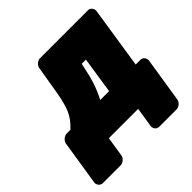

<svg xmlns="http://www.w3.org/2000/svg" viewBox="-240 -736 1102 1102"><g transform="rotate(-45 311.5 -185.0)"><path d="M70 -152H40C24 -152 0 -137 -4 -114L-47 159C-49 175 -37 196 -14 196H130C146 196 169 182 173 159L192 38H430L411 159C409 175 420 196 443 196H584C600 196 623 182 627 159L670 -114C672 -130 661 -152 638 -152H600L658 -528C660 -544 649 -566 626 -566H237C219 -566 197 -549 194 -528L165 -354C160 -326 155 -302 149 -282C133 -222 109 -189 70 -152ZM379 -352 384 -374H418L384 -152H312C343 -209 364 -275 379 -352Z"/></g></svg>

Font: Asimov Print
Style: EIt
Weight: 500
Designer: Google
Version: Version 2.000980; 2014